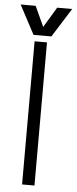

<svg xmlns="http://www.w3.org/2000/svg" viewBox="-59 -888 367 920"><g transform="rotate(5 125.0 -428.0)"><path d="M84 1H143.6V-687.5H84ZM74.2 -857.4H2L76.2 -717.8H162.1L250 -857.4H177.7L119.1 -759.8Z"/></g></svg>

Font: Dotum
Style: Regular
Weight: 400
Version: Version 2.21